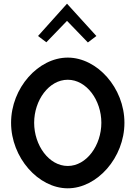

<svg xmlns="http://www.w3.org/2000/svg" viewBox="-20 -1017 744 1040"><path d="M186 -822 231 -788 343 -904 456 -787 502 -822 343 -997ZM165 -352C165 -474 245 -585 347 -585C449 -585 529 -474 529 -352C529 -230 449 -118 347 -118C245 -118 165 -230 165 -352ZM40 -352C40 -163 188 3 347 3C506 3 654 -163 654 -352C654 -541 506 -705 347 -705C188 -705 40 -541 40 -352Z"/></svg>

Font: Bluebird
Style: LiNrw
Weight: 300
Designer: Jasper
Foundry: Cannot Into Space Fonts
Version: Version 0.98